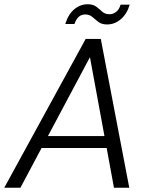

<svg xmlns="http://www.w3.org/2000/svg" viewBox="-32 -883 705 903"><path d="M-12 0 371 -700H442L576 0H504L391 -614L64 0ZM118 -187 146 -243H498L508 -187ZM275 -770Q289 -816 317.5 -839.5Q346 -863 380 -863Q406 -863 421 -851.5Q436 -840 449 -828Q462 -816 484 -816Q500 -816 514.5 -827.5Q529 -839 535 -861H578Q565 -817 536 -792.5Q507 -768 472 -768Q446 -768 430.5 -780Q415 -792 402 -803.5Q389 -815 368 -815Q351 -815 338.5 -804Q326 -793 318 -770Z"/></svg>

Font: DM Sans 20pt Light
Style: Italic
Weight: 300
Italic angle: -10°
Version: Version 4.004;gftools[0.9.30]